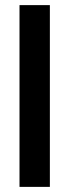

<svg xmlns="http://www.w3.org/2000/svg" viewBox="-20 -730 269 750"><path d="M56.2 0H174.8V-710H56.2Z"/></svg>

Font: Tuffy
Style: Bold
Weight: 700
Designer: Thatcher Ulrich, Karoly Barta, Michael Everson
Version: Version 001.270